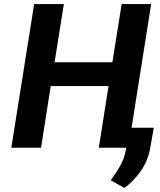

<svg xmlns="http://www.w3.org/2000/svg" viewBox="-20 -731 791 950"><path d="M36 0H183L231 -305H517L469 0H605L604 4C593 74 559 115 528 161L596 199C653 156 710 88 724 -3L741 -99H631L728 -711H582L536 -423H250L296 -711H149Z"/></svg>

Font: Asimov Pro
Style: BdObl
Weight: 700
Designer: Google
Version: Version 2.000980; 2014